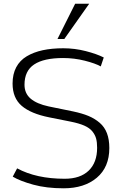

<svg xmlns="http://www.w3.org/2000/svg" viewBox="-20 -998 649 1029"><path d="M288.1 -789.1 382.8 -978H458L324.7 -789.1ZM321.3 11.2Q229 11.2 158.2 -8.3Q87.4 -27.8 48.3 -51.3L71.8 -95.7Q174.8 -40 326.7 -40Q410.2 -40 455.3 -83.5Q500.5 -127 500.5 -206.1Q500.5 -235.4 495.1 -255.4Q489.7 -275.4 475.1 -293.7Q460.4 -312 432.4 -324.5Q404.3 -336.9 360.8 -345.7L243.7 -369.1Q145.5 -388.7 96.4 -430.7Q47.4 -472.7 47.4 -550.3Q47.4 -600.6 66.9 -637.5Q86.4 -674.3 123.3 -696.3Q160.2 -718.3 208.7 -728.8Q257.3 -739.3 319.3 -739.3Q380.9 -739.3 439.7 -724.1Q498.5 -709 536.1 -689.9L520 -642.1Q491.2 -658.2 434.8 -672.6Q378.4 -687 317.9 -687Q214.8 -687 163.1 -652.6Q111.3 -618.2 111.3 -543.9Q111.3 -497.6 144 -469.5Q176.8 -441.4 240.7 -427.7L371.6 -400.9Q420.4 -390.6 454.3 -376.5Q488.3 -362.3 514.4 -339.8Q540.5 -317.4 553.2 -283.9Q565.9 -250.5 565.9 -204.6Q565.9 -102.1 498.8 -45.4Q431.6 11.2 321.3 11.2Z"/></svg>

Font: Oxygen Light
Style: Regular
Weight: 300
Designer: vernon adams
Foundry: Vernon Adams
Version: Version Release 0.2.3 webfont; ttfautohint (v0.93.3-1d66) -l